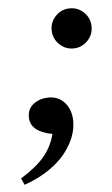

<svg xmlns="http://www.w3.org/2000/svg" viewBox="-79 -433 362 622"><g transform="rotate(-5 101.5 -122.5)"><path d="M236.8 -335.9Q236.8 -308.6 217.8 -289.6Q198.7 -270.5 171.9 -270.5Q145 -270.5 126 -289.8Q106.9 -309.1 106.9 -335.9Q106.9 -362.8 126 -381.8Q145 -400.9 171.9 -400.9Q198.7 -400.9 217.8 -381.8Q236.8 -362.8 236.8 -335.9ZM-23.9 155.8 -33.7 134.3Q17.1 103 43.5 71.8Q69.8 40.5 80.1 -0.5Q8.8 -13.7 8.8 -61.5Q8.8 -88.9 29.5 -104Q50.3 -119.1 77.6 -119.1Q110.8 -119.1 130.9 -95.5Q150.9 -71.8 150.9 -35.2Q150.9 -10.3 140.9 15.6Q130.9 41.5 110.6 67.4Q90.3 93.3 55.7 116.7Q21 140.1 -23.9 155.8Z"/></g></svg>

Font: Elstob
Style: Italic
Weight: 400
Italic angle: -20°
Designer: Peter S. Baker
Version: Version 1.015